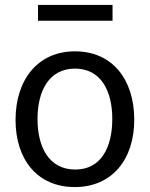

<svg xmlns="http://www.w3.org/2000/svg" viewBox="-20 -748 607 778"><path d="M283 10C435 10 524 -103 524 -263C524 -425 436 -540 284 -540C134 -540 43 -426 43 -262C43 -102 131 10 283 10ZM285 -61C179 -61 132 -151 132 -266C132 -380 179 -470 284 -470C388 -470 435 -381 435 -266C435 -150 389 -61 285 -61ZM134 -728V-664H436V-728Z"/></svg>

Font: Cheyenne Sans
Style: Regular
Weight: 400
Designer: The Public Sans project authors (U.S. Web Design System), Libre Franklin designed by Pablo Impallari and Rodrigo Fuenzal
Foundry: The Cheyenne Sans Project Authors
Version: Version 2.007